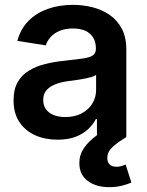

<svg xmlns="http://www.w3.org/2000/svg" viewBox="-20 -567 607 794"><path d="M218.3 10.7Q166.5 10.7 125.2 -7.8Q84 -26.4 60.1 -62.5Q36.1 -98.6 36.1 -151.9Q36.1 -197.8 53.2 -227.5Q70.3 -257.3 99.9 -275.1Q129.4 -293 166.5 -302.2Q203.6 -311.5 243.2 -315.4Q291 -320.8 320.3 -324.7Q349.6 -328.6 363 -337.4Q376.5 -346.2 376.5 -364.3V-367.2Q376.5 -393.1 365.5 -411.4Q354.5 -429.7 333.5 -439.5Q312.5 -449.2 281.2 -449.2Q250.5 -449.2 227.3 -439.7Q204.1 -430.2 189.7 -414.3Q175.3 -398.4 169.4 -379.4L51.8 -397.9Q64.9 -447.3 97.4 -480.2Q129.9 -513.2 177 -530Q224.1 -546.9 281.7 -546.9Q322.8 -546.9 362.1 -537.1Q401.4 -527.3 433.1 -505.6Q464.8 -483.9 483.6 -448.5Q502.4 -413.1 502.4 -361.8V0H380.9V-74.7H376.5Q364.7 -51.8 343.8 -32.2Q322.8 -12.7 291.7 -1Q260.7 10.7 218.3 10.7ZM250.5 -83Q289.6 -83 318.1 -98.4Q346.7 -113.8 362.1 -139.2Q377.4 -164.6 377.4 -194.8V-257.3Q371.1 -252.4 357.2 -248.3Q343.3 -244.1 325.4 -241Q307.6 -237.8 289.8 -235.1Q272 -232.4 258.3 -231Q230.5 -227.1 207.8 -218Q185.1 -209 171.9 -193.6Q158.7 -178.2 158.7 -153.3Q158.7 -130.4 170.4 -114.7Q182.1 -99.1 202.6 -91.1Q223.1 -83 250.5 -83ZM431.6 207Q377.4 207 342.8 181.2Q308.1 155.3 308.1 107.4Q308.1 73.2 327.4 44.9Q346.7 16.6 380.9 -7.8L502.4 0Q464.8 22.5 444.3 42Q423.8 61.5 423.8 86.9Q423.8 103.5 433.3 113Q442.9 122.6 461.9 122.6Q473.1 122.6 482.7 119.6Q492.2 116.7 499.5 113.3L523.4 188Q506.8 195.3 482.9 201.2Q459 207 431.6 207Z"/></svg>

Font: Inter 18pt SemiBold
Style: Regular
Weight: 600
Designer: Rasmus Andersson
Foundry: rsms
Version: Version 4.001;git-66647c0bb